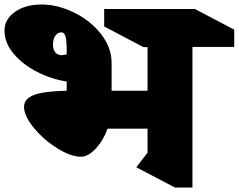

<svg xmlns="http://www.w3.org/2000/svg" viewBox="-39 -826 1063 855"><path d="M818 -617V9H740L568 -81L618 -146V-253H440Q422 -202 388 -165Q354 -128 322 -128Q276 -128 215.5 -166Q155 -204 111.5 -257Q68 -310 68 -350Q68 -386 112 -403Q156 -420 258 -422V-463Q191 -473 127 -505.5Q63 -538 22 -586.5Q-19 -635 -19 -690Q-19 -740 27.5 -773Q74 -806 147 -806Q216 -806 289 -771Q362 -736 410 -675.5Q458 -615 458 -545V-422H618V-616H600L425 -708V-786H829L1004 -694V-617ZM258 -584V-594Q258 -648 252.5 -665Q247 -682 234 -682Q218 -682 207.5 -667Q197 -652 197 -628Q197 -605 207.5 -592.5Q218 -580 238 -580V-581Q249 -581 258 -584Z"/></svg>

Font: Inknut Antiqua Black
Style: Regular
Weight: 900
Designer: Claus Eggers Sørensen
Foundry: Claus Eggers Sørensen
Version: Version 1.003; ttfautohint (v1.8.2) -l 8 -r 50 -G 200 -x 14 